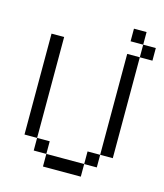

<svg xmlns="http://www.w3.org/2000/svg" viewBox="-112 -834 786 919"><g transform="rotate(15 281.0 -375.0)"><path d="M62.5 -625V-125H125V-625ZM125 -62.5H187.5V-125H125ZM187.5 0H375V-62.5H187.5ZM375 -62.5H437.5V-125H375ZM437.5 -125H500V-625H437.5ZM437.5 -687.5H500V-750H437.5ZM500 -625H562.5V-687.5H500Z"/></g></svg>

Font: ChillMoonMono
Style: Regular
Weight: 400
Designer: Warren2060
Foundry: ChillType
Version: Version 1.000;Glyphs 3.1.1 (3135)